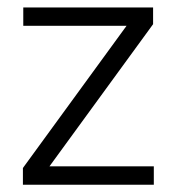

<svg xmlns="http://www.w3.org/2000/svg" viewBox="-20 -508 486 528"><path d="M403 -50.5V0H43V-46L328 -437H44V-487.5H401V-441.5L116 -50.5Z"/></svg>

Font: Anek Bangla Light
Style: Regular
Weight: 300
Designer: Sulekha Rajkumar (Bangla), Yesha Goshar (Latin)
Foundry: Ek Type
Version: Version 1.003